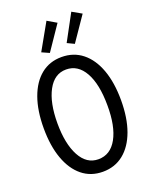

<svg xmlns="http://www.w3.org/2000/svg" viewBox="-175 -1056 912 1157"><g transform="rotate(-20 281.0 -478.0)"><path d="M280.3 7.8Q203.6 7.8 148.2 -37.1Q92.8 -82 63 -164.6Q33.2 -247.1 33.2 -360.4Q33.2 -473.1 63 -555.7Q92.8 -638.2 148.2 -682.9Q203.6 -727.5 280.3 -727.5Q357.4 -727.5 413.3 -682.9Q469.2 -638.2 499.3 -555.7Q529.3 -473.1 529.3 -360.4Q529.3 -247.1 499.3 -164.6Q469.2 -82 413.3 -37.1Q357.4 7.8 280.3 7.8ZM280.3 -72.3Q357.9 -72.3 400.1 -148.9Q442.4 -225.6 441.4 -360.4Q440.9 -496.1 398.4 -571.8Q356 -647.5 280.3 -647.5Q205.1 -647.5 163.1 -569.6Q121.1 -491.7 121.1 -360.4Q121.1 -228.5 163.1 -150.4Q205.1 -72.3 280.3 -72.3ZM223.6 -774.4 175.8 -795.9 270.5 -963.9 329.1 -929.7ZM383.8 -774.4 338.9 -795.9 429.7 -963.9 490.2 -929.7Z"/></g></svg>

Font: Reddit Mono
Style: Regular
Weight: 400
Monospace: yes
Designer: Stephen Hutchings
Foundry: Reddit
Version: Version 1.014; ttfautohint (v1.8.4.7-5d5b)